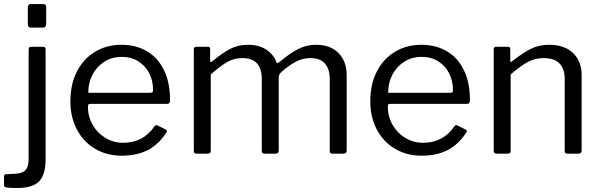

<svg xmlns="http://www.w3.org/2000/svg" viewBox="-64 -762 2975 952"><path d="M165 -644Q165 -625 148 -625H89Q74 -625 74 -642V-726Q74 -733 78 -737.5Q82 -742 88 -742H152Q158 -742 161.5 -738Q165 -734 165 -727ZM162 29Q162 103 130.5 136.5Q99 170 22 170Q-21 170 -32.5 167.5Q-44 165 -44 157V113Q-44 102 -34 102L17 99Q49 97 63.5 80.5Q78 64 78 23V-516Q78 -530 90 -530H151Q162 -530 162 -517Z M372 -232Q372 -184 395.5 -143Q419 -102 459 -78Q499 -54 547 -54Q647 -54 703 -137Q707 -141 710 -141.5Q713 -142 717 -140L759 -119Q767 -114 761 -105Q722 -45 668 -17.5Q614 10 539 10Q466 10 408 -24Q350 -58 317.5 -119.5Q285 -181 285 -260Q285 -345 318 -408.5Q351 -472 408.5 -506Q466 -540 538 -540Q610 -540 664.5 -508Q719 -476 749 -414.5Q779 -353 779 -269V-265Q779 -256 776 -251.5Q773 -247 764 -247H381Q372 -247 372 -232ZM678 -302Q689 -302 692 -304.5Q695 -307 695 -316Q695 -360 676.5 -397.5Q658 -435 622.5 -457.5Q587 -480 540 -480Q489 -480 451 -454.5Q413 -429 393 -388.5Q373 -348 374 -302Z M911 0Q897 0 897 -13V-517Q897 -530 908 -530H968Q978 -530 978 -519V-461Q978 -449 988 -458Q1042 -502 1080 -521Q1118 -540 1165 -540Q1221 -540 1257.5 -515Q1294 -490 1307 -452Q1309 -449 1311 -449Q1314 -449 1321 -454Q1373 -498 1414.5 -519Q1456 -540 1502 -540Q1574 -540 1614.5 -499Q1655 -458 1655 -388V-16Q1655 0 1640 0H1584Q1571 0 1571 -13V-370Q1571 -420 1547 -447Q1523 -474 1475 -474Q1435 -474 1400 -454.5Q1365 -435 1332 -406Q1324 -398 1321 -392Q1318 -386 1318 -377V-16Q1318 0 1303 0H1247Q1234 0 1234 -13V-370Q1234 -474 1138 -474Q1098 -474 1064.5 -455.5Q1031 -437 981 -393V-15Q981 -7 977.5 -3.5Q974 0 966 0Z M1859 -232Q1859 -184 1882.5 -143Q1906 -102 1946 -78Q1986 -54 2034 -54Q2134 -54 2190 -137Q2194 -141 2197 -141.5Q2200 -142 2204 -140L2246 -119Q2254 -114 2248 -105Q2209 -45 2155 -17.5Q2101 10 2026 10Q1953 10 1895 -24Q1837 -58 1804.5 -119.5Q1772 -181 1772 -260Q1772 -345 1805 -408.5Q1838 -472 1895.5 -506Q1953 -540 2025 -540Q2097 -540 2151.5 -508Q2206 -476 2236 -414.5Q2266 -353 2266 -269V-265Q2266 -256 2263 -251.5Q2260 -247 2251 -247H1868Q1859 -247 1859 -232ZM2165 -302Q2176 -302 2179 -304.5Q2182 -307 2182 -316Q2182 -360 2163.5 -397.5Q2145 -435 2109.5 -457.5Q2074 -480 2027 -480Q1976 -480 1938 -454.5Q1900 -429 1880 -388.5Q1860 -348 1861 -302Z M2398 0Q2384 0 2384 -13V-517Q2384 -530 2395 -530H2455Q2466 -530 2466 -519V-461Q2466 -450 2475 -458Q2531 -502 2570.5 -521Q2610 -540 2659 -540Q2735 -540 2777.5 -499Q2820 -458 2820 -389V-16Q2820 0 2805 0H2749Q2736 0 2736 -13V-370Q2736 -420 2710.5 -447Q2685 -474 2632 -474Q2590 -474 2554.5 -455.5Q2519 -437 2468 -393V-15Q2468 -7 2464.5 -3.5Q2461 0 2453 0Z"/></svg>

Font: Libre Franklin
Style: Regular
Weight: 400
Designer: Pablo Impallari, Rodrigo Fuenzalida
Foundry: Impallari Type
Version: Version 1.001; ttfautohint (v1.4.1)